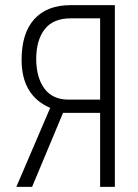

<svg xmlns="http://www.w3.org/2000/svg" viewBox="-20 -731 541 751"><path d="M371.6 -659.2H255.9Q188.5 -659.2 155.3 -617.2Q122.1 -575.2 121.6 -501Q122.1 -426.3 154.3 -383.8Q186.5 -341.3 248 -341.3H371.6ZM64.5 -497.1Q64.5 -601.6 114.3 -656.2Q164.1 -710.9 255.9 -710.9H429.2V0H371.6V-289.6H226.6L105.5 0H43.9L176.3 -309.1Q64.5 -356.9 64.5 -497.1Z"/></svg>

Font: RobotoCondensed-Light
Style: Light
Weight: 300
Designer: Google
Version: Version 1.200311; 2013